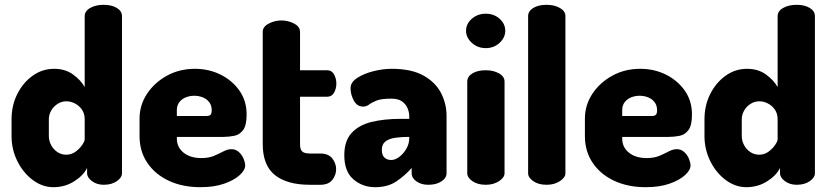

<svg xmlns="http://www.w3.org/2000/svg" viewBox="-20 -768 3453 798"><path d="M202 10Q156 10 116 -20Q76 -50 52 -98.5Q28 -147 28 -202V-272Q28 -330 52 -377.5Q76 -425 116 -453.5Q156 -482 205 -482Q251 -482 283.5 -458.5Q316 -435 332 -406V-701Q332 -722 355 -735Q378 -748 411 -748Q444 -748 465.5 -735Q487 -722 487 -701V-48Q487 -30 465.5 -15Q444 0 411 0Q383 0 362.5 -15Q342 -30 342 -48V-70Q327 -39 288.5 -14.5Q250 10 202 10ZM255 -125Q277 -125 294 -137.5Q311 -150 321.5 -165.5Q332 -181 332 -189V-272Q332 -296 320.5 -312.5Q309 -329 291.5 -338Q274 -347 256 -347Q236 -347 219 -336Q202 -325 192.5 -308Q183 -291 183 -272V-202Q183 -183 192.5 -165Q202 -147 218.5 -136Q235 -125 255 -125Z M813 10Q739 10 682 -16.5Q625 -43 592.5 -91Q560 -139 560 -202V-275Q560 -331 591 -378Q622 -425 674 -453.5Q726 -482 790 -482Q848 -482 896.5 -458Q945 -434 975 -391.5Q1005 -349 1005 -292Q1005 -247 990.5 -227.5Q976 -208 953.5 -203.5Q931 -199 908 -199H715V-193Q715 -156 743 -133.5Q771 -111 817 -111Q848 -111 870 -120.5Q892 -130 909 -139Q926 -148 942 -148Q960 -148 973 -136Q986 -124 992.5 -108Q999 -92 999 -80Q999 -61 976 -40Q953 -19 911.5 -4.5Q870 10 813 10ZM715 -286H839Q850 -286 855 -291Q860 -296 860 -310Q860 -330 849.5 -343.5Q839 -357 822.5 -363.5Q806 -370 787 -370Q769 -370 752.5 -363.5Q736 -357 725.5 -343.5Q715 -330 715 -310Z M1268 0Q1173 0 1122.5 -40.5Q1072 -81 1072 -169V-636Q1072 -657 1097 -670Q1122 -683 1149 -683Q1178 -683 1202.5 -670Q1227 -657 1227 -636V-476H1340Q1359 -476 1368.5 -458.5Q1378 -441 1378 -421Q1378 -400 1368.5 -383Q1359 -366 1340 -366H1227V-169Q1227 -147 1236 -138.5Q1245 -130 1268 -130H1311Q1345 -130 1361 -109.5Q1377 -89 1377 -65Q1377 -40 1361 -20Q1345 0 1311 0Z M1539 10Q1487 10 1449 -22.5Q1411 -55 1411 -123Q1411 -182 1441 -215Q1471 -248 1523.5 -261Q1576 -274 1645 -274H1681V-284Q1681 -301 1674 -318Q1667 -335 1651 -346.5Q1635 -358 1606 -358Q1565 -358 1545 -350Q1525 -342 1514 -333.5Q1503 -325 1489 -325Q1464 -325 1450.5 -350Q1437 -375 1437 -402Q1437 -426 1464.5 -444Q1492 -462 1531.5 -472Q1571 -482 1608 -482Q1690 -482 1740 -454Q1790 -426 1813 -381.5Q1836 -337 1836 -286V-48Q1836 -28 1814.5 -14Q1793 0 1760 0Q1731 0 1711 -14Q1691 -28 1691 -48V-70Q1664 -39 1628 -14.5Q1592 10 1539 10ZM1606 -103Q1622 -103 1639 -115.5Q1656 -128 1668.5 -149Q1681 -170 1681 -195V-199H1677Q1649 -199 1623.5 -195.5Q1598 -192 1582.5 -180.5Q1567 -169 1567 -145Q1567 -123 1578 -113Q1589 -103 1606 -103Z M1999 0Q1965 0 1943.5 -15Q1922 -30 1922 -48V-429Q1922 -450 1943.5 -463Q1965 -476 1999 -476Q2031 -476 2054 -463Q2077 -450 2077 -429V-48Q2077 -30 2054 -15Q2031 0 1999 0ZM1999 -568Q1965 -568 1941 -590Q1917 -612 1917 -640Q1917 -669 1941 -690Q1965 -711 1999 -711Q2033 -711 2056.5 -690Q2080 -669 2080 -640Q2080 -612 2056.5 -590Q2033 -568 1999 -568Z M2252 0Q2218 0 2196.5 -15Q2175 -30 2175 -48V-701Q2175 -722 2196.5 -735Q2218 -748 2252 -748Q2284 -748 2307 -735Q2330 -722 2330 -701V-48Q2330 -30 2307 -15Q2284 0 2252 0Z M2664 10Q2590 10 2533 -16.5Q2476 -43 2443.5 -91Q2411 -139 2411 -202V-275Q2411 -331 2442 -378Q2473 -425 2525 -453.5Q2577 -482 2641 -482Q2699 -482 2747.5 -458Q2796 -434 2826 -391.5Q2856 -349 2856 -292Q2856 -247 2841.5 -227.5Q2827 -208 2804.5 -203.5Q2782 -199 2759 -199H2566V-193Q2566 -156 2594 -133.5Q2622 -111 2668 -111Q2699 -111 2721 -120.5Q2743 -130 2760 -139Q2777 -148 2793 -148Q2811 -148 2824 -136Q2837 -124 2843.5 -108Q2850 -92 2850 -80Q2850 -61 2827 -40Q2804 -19 2762.5 -4.5Q2721 10 2664 10ZM2566 -286H2690Q2701 -286 2706 -291Q2711 -296 2711 -310Q2711 -330 2700.5 -343.5Q2690 -357 2673.5 -363.5Q2657 -370 2638 -370Q2620 -370 2603.5 -363.5Q2587 -357 2576.5 -343.5Q2566 -330 2566 -310Z M3082 10Q3036 10 2996 -20Q2956 -50 2932 -98.5Q2908 -147 2908 -202V-272Q2908 -330 2932 -377.5Q2956 -425 2996 -453.5Q3036 -482 3085 -482Q3131 -482 3163.5 -458.5Q3196 -435 3212 -406V-701Q3212 -722 3235 -735Q3258 -748 3291 -748Q3324 -748 3345.5 -735Q3367 -722 3367 -701V-48Q3367 -30 3345.5 -15Q3324 0 3291 0Q3263 0 3242.5 -15Q3222 -30 3222 -48V-70Q3207 -39 3168.5 -14.5Q3130 10 3082 10ZM3135 -125Q3157 -125 3174 -137.5Q3191 -150 3201.5 -165.5Q3212 -181 3212 -189V-272Q3212 -296 3200.5 -312.5Q3189 -329 3171.5 -338Q3154 -347 3136 -347Q3116 -347 3099 -336Q3082 -325 3072.5 -308Q3063 -291 3063 -272V-202Q3063 -183 3072.5 -165Q3082 -147 3098.5 -136Q3115 -125 3135 -125Z"/></svg>

Font: Dosis ExtraLight ExtraBold
Style: Regular
Weight: 800
Version: Version 3.001; ttfautohint (v1.8.2)